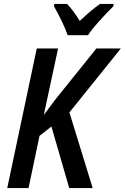

<svg xmlns="http://www.w3.org/2000/svg" viewBox="-20 -962 638 982"><path d="M168 -714H277L204 -374L263 -453L473 -714H598L335 -387L454 0H334L243 -315L182 -267L126 0H17ZM256 -930 258 -942H323Q356 -907 388 -855Q448 -912 492 -942H561L560 -930Q529 -900 488.5 -855Q448 -810 430 -782H326Q316 -812 295.5 -854.5Q275 -897 256 -930Z"/></svg>

Font: Noto Sans UI NarrowMedium
Style: Italic
Weight: 500
Width: 4
Italic angle: -12°
Designer: Monotype Design Team
Foundry: Monotype Imaging Inc.
Version: Version 1.001